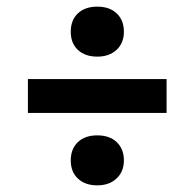

<svg xmlns="http://www.w3.org/2000/svg" viewBox="-20 -669 586 578"><path d="M64 -329V-431H481.5V-329ZM273 -111Q236.5 -111 214.8 -131.2Q193 -151.5 193 -186Q193 -221 214.5 -241.2Q236 -261.5 273 -261.5Q310 -261.5 331.5 -241Q353 -220.5 353 -186Q353 -152.5 331 -131.8Q309 -111 273 -111ZM273 -498.5Q236.5 -498.5 214.8 -518.5Q193 -538.5 193 -573.5Q193 -608.5 214.5 -628.8Q236 -649 273 -649Q310 -649 331.5 -628.5Q353 -608 353 -573.5Q353 -539.5 331 -519Q309 -498.5 273 -498.5Z"/></svg>

Font: Encode Sans Condensed Thin SemiBold
Style: Regular
Weight: 600
Version: Version 3.002